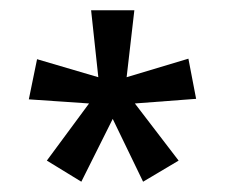

<svg xmlns="http://www.w3.org/2000/svg" viewBox="-20 -781 437 373"><path d="M241 -761 226 -631 346 -667 361 -589 242 -580 327 -469 258 -428 199 -550 138 -428 71 -469 153 -580 36 -588 52 -666 171 -631 157 -761Z"/></svg>

Font: Noto Sans Thai ExtCond
Style: Regular
Weight: 400
Width: 2
Designer: Monotype Design Team
Foundry: Monotype Imaging Inc.
Version: Version 2.002; ttfautohint (v1.8.4.7-5d5b)